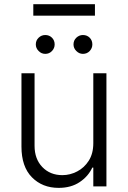

<svg xmlns="http://www.w3.org/2000/svg" viewBox="-20 -899 617 926"><path d="M430 -208.5V-545.5H493.3V0H430V-90.6H425.1Q405.9 -48.7 364.3 -20.8Q322.8 7.1 262.8 7.1Q184.3 7.1 133.9 -44Q83.5 -95.2 83.5 -192.1V-545.5H146.7V-196Q146.7 -132.1 184.3 -93.2Q221.9 -54.3 280.9 -54.3Q317.8 -54.3 352.1 -72.1Q386.4 -89.8 408.2 -124.1Q430 -158.4 430 -208.5ZM198.2 -639.2Q180 -639.2 166.4 -652.9Q152.7 -666.5 152.7 -684.7Q152.7 -704.2 166.4 -717.2Q180 -730.1 198.2 -730.1Q217.7 -730.1 230.6 -717.2Q243.6 -704.2 243.6 -684.7Q243.6 -666.5 230.6 -652.9Q217.7 -639.2 198.2 -639.2ZM380 -639.2Q361.9 -639.2 348.2 -652.9Q334.5 -666.5 334.5 -684.7Q334.5 -704.2 348.2 -717.2Q361.9 -730.1 380 -730.1Q399.5 -730.1 412.5 -717.2Q425.4 -704.2 425.4 -684.7Q425.4 -666.5 412.5 -652.9Q399.5 -639.2 380 -639.2ZM437.9 -878.6V-823.5H140.6V-878.6Z"/></svg>

Font: Inter Zeller Light
Style: Regular
Weight: 300
Designer: Rasmus Andersson; Joe Bland
Foundry: zeller
Version: Version 3.015;git-dec3a8cb1